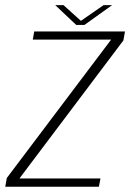

<svg xmlns="http://www.w3.org/2000/svg" viewBox="-38 -712 501 732"><path d="M-18 0H339L345 -31.5H37L37.5 -33.5L432.5 -558L438.5 -592H92.5L87 -561H385.5L385 -560L-12 -33.5ZM252.5 -617H284L389.5 -692.5H357L270.5 -632.5L204 -692.5H172.5Z"/></svg>

Font: Anybody Thin ExtraLight
Style: Italic
Weight: 250
Italic angle: -10°
Version: Version 1.113;gftools[0.9.25]